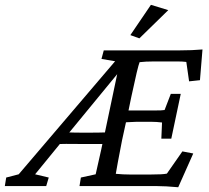

<svg xmlns="http://www.w3.org/2000/svg" viewBox="-77 -786 883 811"><path d="M511.7 -624 473.6 -637.7 560.5 -765.6 633.8 -743.2ZM604.5 -200.2 607.4 -268.6Q584 -271.5 563.5 -271.5H499Q486.3 -271.5 455.1 -269.5L438.5 -193.4Q417 -82.5 412.1 -51.8Q442.9 -48.8 473.6 -48.8H557.6Q612.3 -48.8 627.9 -52.7L693.4 -146.5L739.3 -137.7L675.8 4.9Q621.1 0 585.9 0H258.8L264.6 -36.1L327.1 -49.8Q342.3 -114.7 350.6 -154.3L355.5 -177.7H273.4Q259.3 -177.7 238 -178Q216.8 -178.2 202.1 -178.2Q187.5 -178.2 175.8 -177.7L71.3 -49.8L128.9 -36.1L118.2 0H-56.6L-50.8 -36.1L2 -49.8L409.2 -527.3L351.6 -537.1L361.3 -573.2H681.6Q735.4 -573.2 778.3 -577.1L767.6 -447.3L721.7 -442.4L710 -524.4Q694.3 -526.4 674.8 -526.4H571.3Q537.6 -526.4 512.7 -523.4Q505.4 -507.3 477.5 -376L465.8 -319.3H507.8H572.3Q609.4 -319.3 618.2 -321.3L644.5 -389.6H686.5L646.5 -200.2ZM284.2 -225.6Q345.7 -225.6 366.2 -226.6L418 -472.7L215.8 -226.6Q234.4 -225.6 284.2 -225.6Z"/></svg>

Font: Crimson Pro
Style: Italic
Weight: 400
Italic angle: -12°
Designer: Jacques Le Bailly
Foundry: Baron von Fonthausen
Version: Version 1.003